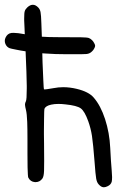

<svg xmlns="http://www.w3.org/2000/svg" viewBox="-81 -770 508 802"><path d="M331.1 0Q323.7 -7.8 320.8 -23.9Q317.9 -40 314 -93.8Q308.1 -169.9 303.2 -202.1Q298.3 -233.9 287.6 -263.7Q272.5 -305.7 256.3 -317.4Q240.2 -329.1 192.4 -334Q176.8 -335.9 163.1 -335.9Q146.5 -335.9 133.3 -333Q109.9 -328.1 104.5 -315.4Q103.5 -312.5 103 -270.5Q102.5 -249 102.5 -224.6Q102.5 -216.3 102.5 -208Q102.5 -190.9 103 -172.4Q103.5 -126.5 103.5 -97.7Q103.5 -68.4 103 -56.6Q102.1 -32.7 96.2 -24.4Q85.4 -9.3 67.9 -9.3Q66.4 -9.3 64.9 -9.3Q45.9 -10.7 37.1 -28.3Q35.2 -32.2 34.2 -70.8Q33.7 -96.7 33.7 -127.9Q33.7 -143.6 33.7 -160.2Q33.7 -176.3 33.7 -190.9Q33.7 -233.9 32.7 -260.3Q31.2 -295.4 27.8 -309.1Q23.9 -324.2 23.4 -332.5Q23.4 -340.3 26.9 -346.2Q30.8 -353 30.8 -400.4Q30.8 -405.8 30.8 -411.6Q30.3 -458 25.9 -555.7Q4.9 -558.6 -13.2 -562.5Q-36.1 -566.9 -41 -568.8Q-53.2 -573.7 -58.6 -586.9Q-61 -593.3 -61 -599.1Q-61 -606 -58.1 -612.3Q-50.3 -629.9 -33.7 -632.3Q-29.8 -632.8 -24.4 -632.8Q-7.8 -632.8 22.5 -627Q22 -641.1 21.5 -652.3Q20.5 -671.4 20 -684.6Q20 -689 20 -692.9Q20 -716.8 22.5 -723.6Q24.9 -731.4 33.2 -739.3Q44.9 -750 55.7 -750Q56.2 -750 56.6 -750Q67.9 -750 79.1 -738.3Q86.4 -730.5 88.4 -718.8Q90.8 -707 91.8 -672.4Q92.8 -653.8 93.8 -616.7Q118.2 -614.7 166.5 -614.7Q176.3 -614.7 187.5 -614.7Q210.4 -614.7 227.1 -614.3Q236.8 -614.3 255.9 -614.3Q283.2 -613.8 290 -611.3Q297.4 -608.4 303.7 -602.1Q309.1 -596.7 312.5 -589.8Q316.4 -583 316.4 -578.6Q316.4 -574.2 312.5 -567.4Q309.1 -560.5 303.7 -555.7Q294.4 -545.9 280.8 -544.4Q270.5 -543.5 229 -543.5Q215.3 -543.5 197.8 -543.5Q148.4 -543.5 110.4 -546.4Q103 -546.9 95.7 -547.4Q96.2 -527.8 96.7 -509.3Q98.1 -464.4 100.1 -431.2Q101.6 -398.4 102.5 -397.5Q103 -396.5 106 -396.5Q109.4 -396.5 115.7 -397.5Q127.4 -398.9 143.1 -401.9Q162.6 -405.8 183.1 -405.8Q210.4 -405.8 239.3 -398.9Q290 -386.7 310.5 -362.3Q339.4 -329.1 357.9 -272.5Q376.5 -215.3 379.4 -152.8Q380.4 -129.4 382.3 -101.1Q384.3 -72.8 385.7 -56.2Q387.2 -41 387.2 -30.3Q387.2 -18.1 385.7 -11.2Q382.3 1.5 368.7 7.8Q359.9 12.2 353 12.2Q350.6 12.2 348.6 11.7Q340.3 10.3 331.1 0Z"/></svg>

Font: Casuwalt
Style: Regular
Weight: 400
Designer: Walter E Stewart
Version: 0.1